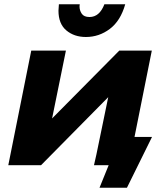

<svg xmlns="http://www.w3.org/2000/svg" viewBox="-20 -777 780 903"><path d="M127 -539H290L225 -220L541 -539H694L586 0H423L489 -320L173 0H19ZM384 -603Q329 -603 292 -634Q255 -665 255 -727L257 -757H355L354 -747Q354 -728 364.5 -712.5Q375 -697 401 -697Q448 -697 471 -757H569Q547 -679 496.5 -641Q446 -603 384 -603ZM448 106 491 0H422L452 -133H695L577 106Z"/></svg>

Font: Argentum Sans SemiBold
Style: Italic
Weight: 600
Italic angle: -11°
Designer: Julieta Ulanovsky (font), Cristiano Sobral (main changes and remaster)
Foundry: Julieta Ulanovsky (font), Cristiano Sobral (main changes and remaster)
Version: Version 2.007;June 15, 2022;FontCreator 14.0.0.2814 64-bit; 